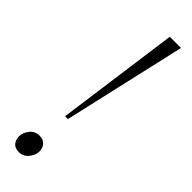

<svg xmlns="http://www.w3.org/2000/svg" viewBox="-232 -667 678 678"><g transform="rotate(45 107.0 -327.5)"><path d="M80 -200 143 -660H199L94 -200ZM54 5Q34 5 24.5 -6.5Q15 -18 15 -36Q15 -53 28.5 -70.5Q42 -88 65 -88Q84 -88 94 -76.5Q104 -65 104 -48Q104 -30 90 -12.5Q76 5 54 5Z"/></g></svg>

Font: Spectral ExtraLight
Style: Italic
Weight: 275
Italic angle: -10°
Designer: Jean-Baptiste Levee
Foundry: Production Type
Version: Version 2.001